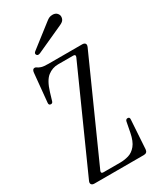

<svg xmlns="http://www.w3.org/2000/svg" viewBox="-236 -1020 899 1091"><g transform="rotate(-30 213.5 -475.0)"><path d="M40 0Q26 0 20.5 -8Q15 -16 21 -29L310 -674Q316 -690 299 -690H199Q162 -690 131.5 -666.5Q101 -643 81 -577L66 -527Q63 -514 52 -514Q37 -514 39 -531L57 -717Q59 -740 74 -740Q81 -740 87 -735Q93 -730 107.5 -725Q122 -720 154 -720H375Q389 -720 394.5 -712.5Q400 -705 394 -691L105 -46Q99 -30 116 -30H227Q255 -30 282 -38Q309 -46 330 -71.5Q351 -97 361 -148L374 -215Q377 -228 389 -228Q403 -228 401 -211L389 -23Q387 0 364 0ZM142 -796Q125 -789 119 -800Q112 -811 128 -822L272 -934Q282 -942 291 -946Q300 -950 313 -950Q331 -950 341 -939.5Q351 -929 351 -917Q351 -904 344.5 -894.5Q338 -885 320 -877Z"/></g></svg>

Font: Instrument Serif
Style: Regular
Weight: 400
Designer: Rodrigo Fuenzalida
Foundry: fragTYPE
Version: Version 1.000; ttfautohint (v1.8.4.7-5d5b);gftools[0.9.27]